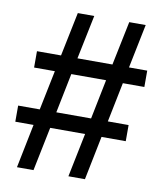

<svg xmlns="http://www.w3.org/2000/svg" viewBox="-83 -809 743 876"><g transform="rotate(10 288.5 -370.5)"><path d="M564 -461.4H464.4L427.2 -277.8H523.4V-203.1H411.1L370.1 0H293.5L335 -203.1H173.3L131.8 0H55.2L96.2 -203.1H11.7V-277.8H111.8L149.4 -461.4H53.2V-537.1H164.6L206.5 -740.7H282.7L240.7 -537.1H402.8L444.8 -740.7H521L479.5 -537.1H564ZM386.7 -461.4H225.6L188.5 -277.8H349.6Z"/></g></svg>

Font: Ishtika
Style: Block
Weight: 400
Designer: Kailash Nadh
Version: Version 2.3